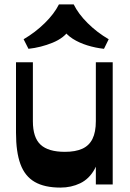

<svg xmlns="http://www.w3.org/2000/svg" viewBox="-20 -836 588 870"><path d="M253.8 14Q181.5 14 137.1 -11.8Q92.8 -37.5 72.6 -92.3Q52.5 -147 52.5 -234.8V-554H129V-286.5Q129 -212.7 163.9 -180.4Q198.7 -148 274 -148Q321.7 -148 352.8 -162Q383.8 -176 399 -206.6Q414.3 -237.2 414.3 -287.2L432.8 -185Q432.8 -112.5 408.3 -68.8Q383.8 -25 343.3 -5.5Q302.8 14 253.8 14ZM414.3 0V-554H490.7V0ZM109 -614.8 87 -658.2Q140 -689.2 182.9 -731.4Q225.8 -773.5 247 -816H314Q335 -773 377.4 -731Q419.7 -689 472.5 -658.2L451.2 -614.8Q412.5 -619 375.5 -630.5Q338.5 -642 309.7 -660.3Q281 -678.5 266.2 -703.5H296.2Q272 -664.5 218.6 -642.6Q165.2 -620.8 109 -614.8Z"/></svg>

Font: Savate ExtraLight
Style: Regular
Weight: 200
Designer: Max Esnée
Foundry: Plomb Type
Version: Version 2.000